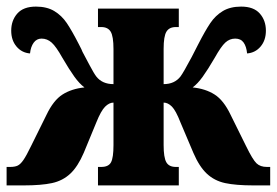

<svg xmlns="http://www.w3.org/2000/svg" viewBox="-27 -562 839 582"><path d="M-7 -56H4Q18 -56 26.5 -60Q35 -64 44 -77Q53 -90 67 -119L114 -214Q135 -258 162.5 -275.5Q190 -293 229 -297Q214 -308 198.5 -329.5Q183 -351 162 -387Q143 -421 129.5 -433Q116 -445 99 -445Q84 -445 75 -432.5Q66 -420 64 -400Q39 -402 23 -421Q7 -440 7 -469Q7 -500 25.5 -521Q44 -542 82 -542Q115 -542 137.5 -528.5Q160 -515 175.5 -492Q191 -469 212 -428Q222 -409 223 -405Q231 -390 244.5 -364.5Q258 -339 265 -330Q283 -307 317 -307V-413Q317 -452 308.5 -466Q300 -480 280 -480H270V-536H515V-480H506Q486 -480 477.5 -466Q469 -452 469 -414V-307Q502 -307 520 -330Q529 -342 554 -389L574 -428Q595 -469 610.5 -492Q626 -515 648.5 -528.5Q671 -542 704 -542Q742 -542 760.5 -521Q779 -500 779 -469Q779 -440 763 -421Q747 -402 722 -400Q720 -421 711.5 -433Q703 -445 686 -445Q669 -445 656 -433Q643 -421 624 -387Q603 -351 587.5 -329.5Q572 -308 557 -297Q596 -293 623.5 -275.5Q651 -258 672 -214L719 -119Q739 -78 750.5 -67Q762 -56 782 -56H792V0H741Q688 0 655.5 -7Q623 -14 600 -35.5Q577 -57 559 -99L520 -191Q506 -227 494 -239Q482 -251 469 -251V-122Q469 -85 477 -70.5Q485 -56 506 -56H515V0H270V-56H280Q302 -56 309.5 -70Q317 -84 317 -122V-251Q304 -251 291.5 -238.5Q279 -226 265 -191L227 -99Q209 -57 186 -35.5Q163 -14 130.5 -7Q98 0 45 0H-7Z"/></svg>

Font: Noto Serif CondBlack
Style: Regular
Weight: 900
Width: 3
Designer: Monotype Design Team
Foundry: Monotype Imaging Inc.
Version: Version 1.001